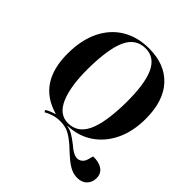

<svg xmlns="http://www.w3.org/2000/svg" viewBox="-247 -908 1260 1260"><g transform="rotate(45 383.5 -277.5)"><path d="M54 -341Q54 -469 98.5 -559.5Q143 -650 223 -697.5Q303 -745 409 -745Q556 -745 638 -656.5Q720 -568 720 -403Q720 -285 677.5 -197Q635 -109 560.5 -59.5Q486 -10 389 -7V-5Q418 0 444 15.5Q470 31 504 58Q560 107 594.5 99Q629 91 640 52L650 16Q704 15 735.5 37Q767 59 767 101Q767 140 742.5 165Q718 190 676 190Q646 190 619 178Q592 166 561.5 141Q531 116 489 76Q442 35 409.5 20Q377 5 336 5Q300 5 270.5 14.5Q241 24 219 37L212 23Q239 5 278 -5V-8Q164 -41 109 -124.5Q54 -208 54 -341ZM219 -368Q218 -205 257.5 -113Q297 -21 378 -21Q466 -21 508 -108Q550 -195 553 -381Q555 -557 516 -643Q477 -729 393 -729Q302 -729 261.5 -641.5Q221 -554 219 -368Z"/></g></svg>

Font: Literata 72pt
Style: Bold Italic
Weight: 700
Italic angle: -2°
Designer: Latin by Veronika Burian and Jose Scaglione. Greek by Irene Vlachou. Cyrillic by Vera Evstafieva
Foundry: TypeTogether
Version: Version 3.002